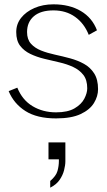

<svg xmlns="http://www.w3.org/2000/svg" viewBox="-20 -533 493 887"><path d="M227 -513Q301 -513 353.5 -482Q406 -451 428 -393L390 -372Q369 -425 327 -455Q285 -485 227 -485Q168 -485 136.5 -458Q105 -431 105 -385Q105 -351 123 -331Q141 -311 170 -299.5Q199 -288 234 -280.5Q269 -273 304 -263.5Q339 -254 368 -238Q397 -222 415 -194Q433 -166 433 -121Q433 -88 414 -57Q395 -26 352.5 -6Q310 14 239 14Q151 14 97.5 -20Q44 -54 20 -112L60 -128Q83 -71 130.5 -42.5Q178 -14 239 -14Q293 -14 324.5 -32.5Q356 -51 369.5 -77Q383 -103 383 -125Q383 -164 365 -187Q347 -210 318 -223.5Q289 -237 254 -245Q219 -253 184 -261.5Q149 -270 120 -284Q91 -298 73 -321.5Q55 -345 55 -385Q55 -422 77.5 -450.5Q100 -479 139 -496Q178 -513 227 -513ZM212 334V303Q239 280 245.5 257Q252 234 252 211V203H204V125H282V212Q282 230 276 253.5Q270 277 255 298.5Q240 320 212 334Z"/></svg>

Font: Panamera Light
Style: Regular
Weight: 300
Designer: Bastien Sozeau
Foundry: NBR — Bastien Sozeau
Version: Version 3.002; ttfautohint (v1.8.4.7-5d5b);gftools[0.9.33]